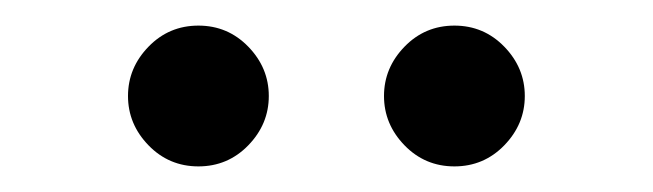

<svg xmlns="http://www.w3.org/2000/svg" viewBox="-20 -735 510 150"><path d="M96 -621.5Q80 -638 80 -660Q80 -682 96 -698.5Q112 -715 135 -715Q158 -715 174 -698.5Q190 -682 190 -660Q190 -638 174 -621.5Q158 -605 135 -605Q112 -605 96 -621.5ZM296 -621.5Q280 -638 280 -660Q280 -682 296 -698.5Q312 -715 335 -715Q358 -715 374 -698.5Q390 -682 390 -660Q390 -638 374 -621.5Q358 -605 335 -605Q312 -605 296 -621.5Z"/></svg>

Font: renner_400book
Style: Book
Weight: 400
Version: Version 003.000 ; ttfautohint (v0.97) -l 8 -r 50 -G 200 -x 1